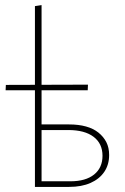

<svg xmlns="http://www.w3.org/2000/svg" viewBox="-20 -733 489 753"><path d="M117 0V-709L143 -713V-22H256Q316 -22 349 -48.5Q382 -75 382 -122Q382 -170 347 -196.5Q312 -223 248 -223H135V-245H251Q288 -245 317 -237Q346 -229 366 -213Q386 -197 397 -175.5Q408 -154 408 -125Q408 -87 389 -59Q370 -31 335 -15.5Q300 0 251 0ZM324 -379H2L3 -400L325 -401Z"/></svg>

Font: Ysabeau Office Thin
Style: Regular
Weight: 250
Designer: Christian Thalmann (Catharsis Fonts)
Version: Version 2.001;gftools[0.9.30]; featfreeze: tnum,lnum,ss02